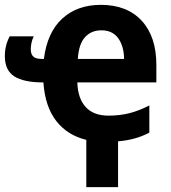

<svg xmlns="http://www.w3.org/2000/svg" viewBox="-20 -576 704 792"><path d="M336 1Q258 -18 212 -77Q166 -136 159 -236Q78 -236 39 -261Q0 -286 0 -345Q0 -389 20 -426H119Q112 -411 109.5 -397.5Q107 -384 107 -372Q107 -353 117 -343Q127 -333 152 -333H161Q175 -443 237 -499.5Q299 -556 396 -556Q504 -556 564.5 -490.5Q625 -425 625 -308V-236H299Q301 -170 333.5 -134.5Q366 -99 427 -99Q474 -99 513.5 -109Q553 -119 596 -141V-29Q540 1 467 7V196H336ZM398 -451Q357 -451 331 -423Q305 -395 301 -333H492Q491 -386 467.5 -418.5Q444 -451 398 -451Z"/></svg>

Font: Noto Sans SemiCondensed
Style: Bold
Weight: 700
Width: 4
Designer: Monotype Design Team
Foundry: Monotype Imaging Inc.
Version: Version 2.013; ttfautohint (v1.8.4.7-5d5b)